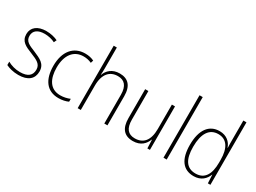

<svg xmlns="http://www.w3.org/2000/svg" viewBox="-45 -1387 2695 2023"><g transform="rotate(30 1302.0 -375.0)"><path d="M367 -133C367 -227 296 -254 215 -289C137 -321 87 -340 87 -407C87 -471 136 -505 216 -505C262 -505 310 -494 343 -476L358 -509C320 -527 272 -539 217 -539C112 -539 49 -487 49 -407C49 -317 113 -290 198 -256C277 -224 329 -201 329 -133C329 -65 287 -25 190 -25C135 -25 82 -40 39 -64V-23C73 -6 126 10 190 10C307 10 367 -44 367 -133Z M678 10C724 10 766 0 796 -14V-49C761 -34 721 -25 680 -25C555 -25 502 -124 502 -261C502 -413 573 -504 691 -504C723 -504 757 -498 789 -483L799 -516C768 -531 733 -539 691 -539C550 -539 463 -434 463 -260C463 -96 533 10 678 10Z M946 -504V-760H908V0H946V-296C946 -438 1010 -505 1108 -505C1186 -505 1232 -459 1232 -349V0H1270V-354C1270 -480 1213 -539 1111 -539C1019 -539 967 -486 946 -428H943C945 -454 946 -474 946 -504Z M1787 -529H1749V-232C1749 -91 1688 -25 1587 -25C1506 -25 1463 -73 1463 -182V-529H1424V-176C1424 -53 1477 10 1583 10C1678 10 1727 -44 1749 -103H1752L1756 0H1787Z M1991 0V-760H1952V0Z M2322 10C2413 10 2463 -43 2485 -102H2487L2492 0H2523V-760H2485V-530C2485 -498 2485 -464 2487 -429H2484C2464 -489 2412 -539 2327 -539C2199 -539 2125 -440 2125 -257C2125 -83 2192 10 2322 10ZM2326 -24C2215 -24 2165 -105 2165 -257C2165 -420 2223 -505 2330 -505C2434 -505 2485 -423 2485 -281V-248C2485 -107 2437 -24 2326 -24Z"/></g></svg>

Font: Noto Sans Myanmar SemiCondensed ExtraLight
Style: Regular
Weight: 200
Width: 4
Designer: Monotype Design Team
Foundry: Monotype Imaging Inc.
Version: Version 2.107